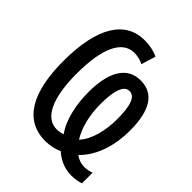

<svg xmlns="http://www.w3.org/2000/svg" viewBox="-217 -840 996 996"><g transform="rotate(45 281.5 -342.0)"><path d="M483 41C510 41 536 36 550 30V-48C533 -41 515 -38 497 -38C475 -38 451 -46 433 -61C503 -128 533 -233 533 -339C533 -489 484 -563 388 -563C286 -563 239 -472 239 -329C239 -240 258 -144 303 -83C290 -78 274 -75 258 -75C178 -75 128 -169 128 -353C128 -539 175 -641 264 -641C289 -641 311 -635 331 -625L355 -704C330 -717 293 -725 256 -725C114 -725 33 -599 33 -351C33 -126 103 10 261 10C293 10 332 1 354 -10C391 23 434 41 483 41ZM379 -119C345 -174 327 -246 327 -329C327 -423 344 -483 386 -483C426 -483 444 -436 444 -333C444 -254 425 -168 379 -119Z"/></g></svg>

Font: Noto Sans Mono SemiCondensed Medium
Style: Regular
Weight: 500
Width: 4
Designer: Monotype Design Team
Foundry: Monotype Imaging Inc.
Version: Version 2.014